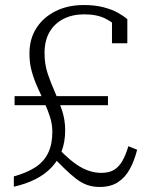

<svg xmlns="http://www.w3.org/2000/svg" viewBox="-20 -738 600 763"><path d="M35 4V-37Q86 -51 120 -73Q154 -95 171 -129.5Q188 -164 188 -214Q188 -245 178.5 -274Q169 -303 156 -332Q143 -361 129 -391.5Q115 -422 106 -455Q97 -488 97 -525Q97 -584 125 -627Q153 -670 201.5 -694Q250 -718 313 -718Q358 -718 392 -709Q426 -700 449 -687Q472 -674 486 -662V-566H425V-668Q431 -664 436 -659Q441 -654 444.5 -648.5Q448 -643 450 -637.5Q452 -632 452 -626Q432 -647 399 -664Q366 -681 314 -681Q268 -681 232.5 -663Q197 -645 177 -611Q157 -577 157 -527Q157 -483 169.5 -445.5Q182 -408 198 -372.5Q214 -337 226.5 -299.5Q239 -262 239 -220Q239 -175 225.5 -138.5Q212 -102 186 -74Q160 -46 122 -26.5Q84 -7 35 4ZM376 5Q349 5 326.5 -3Q304 -11 282.5 -27.5Q261 -44 237 -67.5Q213 -91 183 -121Q186 -124 189 -129Q192 -134 194.5 -139Q197 -144 199.5 -149Q202 -154 204 -156Q238 -120 267.5 -96.5Q297 -73 325.5 -62Q354 -51 382 -51Q413 -51 432.5 -62.5Q452 -74 466 -98Q480 -122 490 -157L525 -143Q514 -99 495.5 -65.5Q477 -32 448 -13.5Q419 5 376 5ZM38 -356H409V-320H38Z"/></svg>

Font: Roboto Serif 36pt ExtraLight
Style: Regular
Weight: 250
Designer: Greg Gazdowicz
Foundry: Commercial Type
Version: Version 1.008